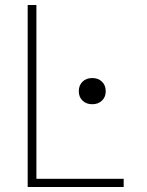

<svg xmlns="http://www.w3.org/2000/svg" viewBox="-20 -750 590 770"><path d="M91 0V-730H126V-33H476V0ZM350 -332Q326 -332 311 -346.5Q296 -361 296 -384Q296 -408 311 -422.5Q326 -437 350 -437Q374 -437 389 -422.5Q404 -408 404 -384Q404 -361 389 -346.5Q374 -332 350 -332Z"/></svg>

Font: M PLUS Code Latin SemiExpanded ExtraLight
Style: Regular
Weight: 250
Width: 6
Designer: Coji Morishita
Foundry: UNDERFOREST DESIGN
Version: Version 1.002; ttfautohint (v1.8.3)